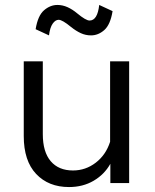

<svg xmlns="http://www.w3.org/2000/svg" viewBox="-20 -740 627 776"><path d="M502 0H426V-78Q402 -35 358.5 -9.5Q315 16 259 16Q176 16 126 -37Q76 -90 76 -190V-492H153V-198Q153 -126 185 -88.5Q217 -51 275 -51Q326 -51 367 -82.5Q408 -114 425 -167V-492H502ZM381 -720 435 -695Q426 -640 401.5 -618.5Q377 -597 348 -597Q326 -597 306.5 -606Q287 -615 267 -631Q232 -660 217 -660Q204 -660 193 -644.5Q182 -629 178 -597L124 -622Q133 -677 158 -698.5Q183 -720 212 -720Q233 -720 253 -711Q273 -702 292 -686Q327 -657 342 -657Q374 -657 381 -720Z"/></svg>

Font: Wix Madefor Text
Style: Regular
Weight: 400
Designer: Dalton Maag Ltd
Foundry: Dalton Maag Ltd
Version: Version 3.100